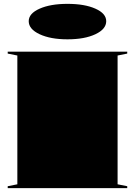

<svg xmlns="http://www.w3.org/2000/svg" viewBox="-20 -976 700 996"><path d="M640 -708V-698L590 -688V-20L640 -10V0H20V-10L70 -20V-688L20 -698V-708ZM330 -956Q419 -956 475 -931Q531 -906 531 -866Q531 -825 475 -798.5Q419 -772 330 -772Q242 -772 185.5 -798.5Q129 -825 129 -866Q129 -906 185.5 -931Q242 -956 330 -956Z"/></svg>

Font: Kalnia Expanded
Style: Bold
Weight: 700
Width: 7
Designer: Frida Medrano
Foundry: Frida Medrano
Version: Version 1.105